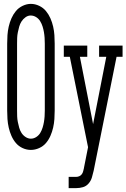

<svg xmlns="http://www.w3.org/2000/svg" viewBox="-20 -765 652 990"><path d="M139 8Q117 8 96.5 -1.5Q76 -11 62 -27.5Q48 -44 39 -64.5Q30 -85 25 -107Q20 -129 18.5 -151Q17 -173 17 -195V-540Q17 -562 18.5 -584Q20 -606 25 -628Q30 -650 39 -670.5Q48 -691 62 -708Q76 -725 97 -735Q118 -745 139 -745Q161 -745 182 -735Q203 -725 217 -708Q231 -691 240 -670.5Q249 -650 254 -628Q259 -606 260.5 -584Q262 -562 262 -540V-195Q262 -173 260.5 -151Q259 -129 254 -107Q249 -85 240 -64.5Q231 -44 217 -27.5Q203 -11 182 -1.5Q161 8 139 8ZM139 -50Q154 -50 167 -58.5Q180 -67 187.5 -79.5Q195 -92 199.5 -106.5Q204 -121 206.5 -135.5Q209 -150 210 -165Q211 -180 211 -195V-540Q211 -555 210 -570Q209 -585 206.5 -599.5Q204 -614 199.5 -628.5Q195 -643 187 -656Q179 -669 166 -677Q153 -685 138 -685Q124 -685 111.5 -676Q99 -667 91 -654.5Q83 -642 79 -627.5Q75 -613 72 -598.5Q69 -584 68.5 -569.5Q68 -555 68 -540V-195Q68 -180 68.5 -165Q69 -150 72 -135.5Q75 -121 79 -106.5Q83 -92 91 -79.5Q99 -67 112 -58.5Q125 -50 139 -50ZM334 205V147H373Q381 147 389 143.5Q397 140 402 133Q407 126 409 117.5Q411 109 413 101V100L434 -6L340 -472H309V-530H430V-472H392L460 -125L528 -472H491V-530H612V-472H581L463 115Q459 132 454 149.5Q449 167 437 181Q425 195 408 200Q391 205 373 205Z"/></svg>

Font: Iosevka Slab Light Extended
Style: Regular
Weight: 300
Width: 7
Monospace: yes
Designer: Belleve Invis
Foundry: Belleve Invis
Version: Version 11.1.0; ttfautohint (v1.8.3)